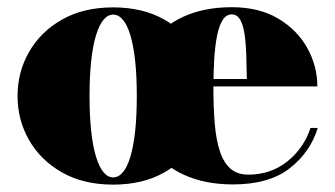

<svg xmlns="http://www.w3.org/2000/svg" viewBox="-20 -490 908 520"><path d="M286.5 10Q206 10 148 -23Q90 -56 58.8 -110.5Q27.5 -165 27.5 -230Q27.5 -295 58.8 -349.5Q90 -404 148 -437Q206 -470 286.5 -470Q367 -470 425 -437Q483 -404 514.2 -349.5Q545.5 -295 545.5 -230Q545.5 -165 514.2 -110.5Q483 -56 425 -23Q367 10 286.5 10ZM286.5 -9.5Q301 -9.5 313 -23.8Q325 -38 333.2 -65.8Q341.5 -93.5 346 -134.8Q350.5 -176 350.5 -230Q350.5 -284 346 -325.2Q341.5 -366.5 333.2 -394.2Q325 -422 313 -436.2Q301 -450.5 286.5 -450.5Q272 -450.5 260.2 -436.2Q248.5 -422 240 -394.2Q231.5 -366.5 227 -325.2Q222.5 -284 222.5 -230Q222.5 -176 227 -134.8Q231.5 -93.5 240 -65.8Q248.5 -38 260.2 -23.8Q272 -9.5 286.5 -9.5ZM610.5 9.5Q535 9.5 476.8 -17.2Q418.5 -44 385.5 -97.2Q352.5 -150.5 352.5 -230.5Q352.5 -310.5 384.8 -363.8Q417 -417 474.5 -443.8Q532 -470.5 607.5 -470.5Q682 -470.5 733.8 -439.5Q785.5 -408.5 812.5 -359.5Q839.5 -310.5 839.5 -256H419V-276H648.5Q648 -310.5 647 -342Q646 -373.5 642.2 -398.2Q638.5 -423 630.2 -437Q622 -451 607.5 -451Q593 -451 583.2 -436Q573.5 -421 568 -393.8Q562.5 -366.5 560.2 -330Q558 -293.5 558 -250.5Q558 -196.5 561.8 -153.2Q565.5 -110 575.8 -79.5Q586 -49 604.5 -33Q623 -17 652.5 -17Q713 -17 757.8 -52.5Q802.5 -88 821 -143.5H840.5Q821 -78.5 765 -34.5Q709 9.5 610.5 9.5Z"/></svg>

Font: Bodoni Moda 11pt Black
Style: Regular
Weight: 900
Designer: Owen Earl
Foundry: indestructible type
Version: Version 2.004